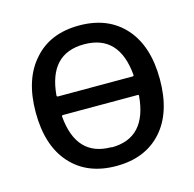

<svg xmlns="http://www.w3.org/2000/svg" viewBox="-86 -645 729 722"><g transform="rotate(-15 278.5 -284.5)"><path d="M131.8 -325.2Q131.8 -320.3 136.7 -320.3H427.7Q431.6 -320.3 431.6 -325.2Q418 -484.4 281.7 -484.4Q145.5 -484.4 131.8 -325.2ZM136.7 -248Q131.8 -248 131.8 -243.2Q145.5 -84 281.2 -84Q282.2 -83 282.2 -83Q418 -83 431.6 -244.1Q431.6 -248 427.7 -248ZM105.5 -485.4Q168.9 -557.6 281.7 -557.6Q394.5 -557.6 459 -485.4Q523.4 -413.1 523.4 -283.7Q523.4 -154.3 459 -82.5Q394.5 -10.7 281.7 -10.7Q168.9 -10.7 104.5 -82.5Q40 -154.3 40 -283.7Q40 -413.1 105.5 -485.4Z"/></g></svg>

Font: Gen Jyuu GothicL Regular
Style: Regular
Weight: 400
Designer: [Source Han Sans]
Ryoko NISHIZUKA  (kana & ideographs); Paul D. Hunt (Latin, Greek & Cyrillic); Wenlong ZHANG  (bopomofo
Version: Version 1.002.20150607